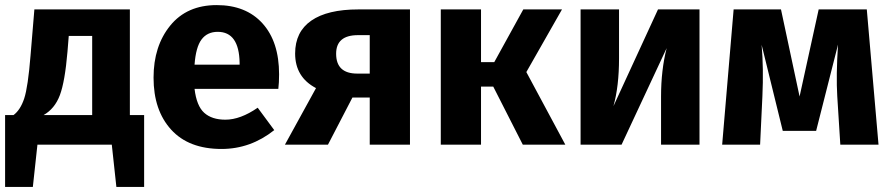

<svg xmlns="http://www.w3.org/2000/svg" viewBox="-20 -568 3499 754"><path d="M490 -116H546V166H437L419 0H127L109 166H0V-116H33Q60 -136 75 -181Q90 -226 100 -351L115 -531H490ZM342 -116V-427H250L245 -365Q235 -247 215 -194Q195 -141 151 -116Z M1076 -276Q1076 -243 1073 -219H744Q752 -152 782 -125Q812 -98 865 -98Q924 -98 992 -145L1057 -57Q964 17 850 17Q721 17 652 -59Q583 -135 583 -263Q583 -387 648.5 -467.5Q714 -548 831 -548Q946 -548 1011 -476Q1076 -404 1076 -276ZM921 -314V-321Q919 -443 835 -443Q794 -443 771.5 -413Q749 -383 744 -314Z M1387 -531H1590V0H1432V-185H1364L1268 0H1099L1221 -222Q1139 -265 1139 -358Q1139 -443 1202.5 -487Q1266 -531 1387 -531ZM1383 -279H1432V-430H1386Q1300 -430 1300 -357Q1300 -279 1383 -279Z M2187 -531 2047 -285 2200 0H2033L1917 -228H1869V0H1711V-531H1869V-324H1921L2035 -531Z M2727 -531V0H2576V-189Q2576 -293 2598 -379L2421 0H2260V-531H2411V-339Q2411 -229 2389 -151L2564 -531Z M3384 -531 3430 0H3280L3268 -190Q3263 -271 3271 -393L3185 -54H3054L2971 -392Q2979 -299 2974 -190L2965 0H2816L2861 -531H3047L3120 -189L3195 -531Z"/></svg>

Font: FiraGO
Style: Bold
Weight: 700
Designer: bBox Type
Foundry: bBox Type GmbH
Version: Version 1.001;PS 001.001;hotconv 1.0.88;makeotf.lib2.5.64775